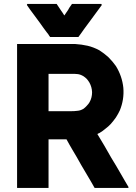

<svg xmlns="http://www.w3.org/2000/svg" viewBox="-20 -930 679 960"><path d="M301.8 -852.5Q304.7 -857.4 307.6 -861.3Q310.5 -866.2 313.5 -870.1Q316.4 -875 320.3 -879.9Q323.2 -885.7 326.2 -890.6Q330.1 -895.5 333 -900.4Q335.9 -905.3 339.8 -910.2Q340.8 -910.2 342.8 -910.2Q343.8 -910.2 344.7 -910.2Q359.4 -910.2 374 -910.2Q388.7 -910.2 403.3 -910.2Q413.1 -910.2 422.9 -910.2Q433.6 -910.2 443.4 -910.2Q454.1 -910.2 464.8 -910.2Q475.6 -910.2 486.3 -910.2Q487.3 -908.2 489.3 -905.3Q486.3 -901.4 481.4 -894.5Q468.8 -877.9 457 -861.3Q445.3 -844.7 432.6 -828.1Q424.8 -816.4 416 -805.7Q408.2 -793.9 399.4 -783.2Q392.6 -773.4 385.7 -763.7Q378.9 -754.9 372.1 -745.1Q371.1 -745.1 369.1 -745.1Q368.2 -745.1 367.2 -745.1Q352.5 -745.1 336.9 -745.1Q322.3 -745.1 307.6 -745.1Q296.9 -745.1 287.1 -745.1Q276.4 -745.1 266.6 -745.1Q257.8 -745.1 249 -745.1Q240.2 -745.1 230.5 -745.1Q230.5 -746.1 229.5 -747.1Q228.5 -748 227.5 -749Q224.6 -753.9 220.7 -759.8Q216.8 -764.6 212.9 -769.5Q204.1 -781.2 196.3 -792Q187.5 -803.7 179.7 -815.4Q171.9 -826.2 163.1 -837.9Q155.3 -848.6 146.5 -860.4Q138.7 -871.1 129.9 -882.8Q122.1 -893.6 114.3 -905.3Q114.3 -906.2 115.2 -907.2Q116.2 -909.2 116.2 -910.2Q120.1 -910.2 123 -910.2Q127 -910.2 129.9 -910.2Q144.5 -910.2 159.2 -910.2Q173.8 -910.2 188.5 -910.2Q198.2 -910.2 208 -910.2Q217.8 -910.2 228.5 -910.2Q237.3 -910.2 246.1 -910.2Q254.9 -910.2 263.7 -910.2Q263.7 -909.2 264.6 -908.2Q265.6 -906.2 266.6 -905.3Q271.5 -898.4 276.4 -890.6Q281.2 -883.8 286.1 -876Q290 -871.1 293 -866.2Q296.9 -861.3 299.8 -855.5Q300.8 -855.5 300.8 -854.5Q301.8 -853.5 301.8 -852.5ZM466.8 -259.8Q484.4 -230.5 502 -201.2Q519.5 -170.9 536.1 -141.6Q548.8 -120.1 561.5 -99.6Q573.2 -78.1 585.9 -57.6Q594.7 -42 604.5 -25.4Q614.3 -9.8 623 5.9Q622.1 7.8 621.1 9.8Q616.2 9.8 608.4 9.8Q590.8 9.8 574.2 9.8Q557.6 9.8 540 9.8Q528.3 9.8 516.6 9.8Q505.9 9.8 494.1 9.8Q483.4 9.8 473.6 9.8Q462.9 9.8 453.1 9.8Q452.1 8.8 452.1 7.8Q451.2 5.9 450.2 4.9Q445.3 -3.9 440.4 -12.7Q435.5 -21.5 430.7 -29.3Q418.9 -48.8 408.2 -67.4Q397.5 -86.9 385.7 -105.5Q375 -124 364.3 -143.6Q353.5 -162.1 341.8 -181.6Q335 -194.3 327.1 -207Q319.3 -219.7 312.5 -233.4Q301.8 -233.4 291 -233.4Q280.3 -233.4 270.5 -233.4Q261.7 -233.4 253.9 -233.4Q246.1 -233.4 237.3 -233.4Q233.4 -233.4 230.5 -233.4Q226.6 -233.4 222.7 -233.4Q222.7 -208 222.7 -182.6Q222.7 -157.2 222.7 -132.8Q222.7 -113.3 222.7 -94.7Q222.7 -75.2 222.7 -56.6Q222.7 -40 222.7 -23.4Q222.7 -6.8 222.7 9.8Q220.7 9.8 217.8 9.8Q215.8 9.8 212.9 9.8Q197.3 9.8 181.6 9.8Q166 9.8 150.4 9.8Q139.6 9.8 128.9 9.8Q118.2 9.8 107.4 9.8Q96.7 9.8 85.9 9.8Q75.2 9.8 65.4 9.8Q65.4 7.8 65.4 4.9Q65.4 2.9 65.4 0Q65.4 -80.1 65.4 -159.2Q65.4 -238.3 65.4 -318.4Q65.4 -373 65.4 -427.7Q65.4 -482.4 65.4 -537.1Q65.4 -580.1 65.4 -623Q65.4 -667 65.4 -710Q67.4 -710 70.3 -710Q72.3 -710 75.2 -710Q106.4 -710 138.7 -710Q170.9 -710 202.1 -710Q224.6 -710 246.1 -710Q267.6 -710 290 -710Q291 -710 330.1 -710Q370.1 -710 355.5 -710Q387.7 -708 418 -701.2Q447.3 -694.3 476.6 -678.7Q501 -663.1 522.5 -643.6Q543 -623 559.6 -599.6Q590.8 -548.8 596.7 -491.2Q601.6 -432.6 579.1 -377.9Q570.3 -359.4 559.6 -342.8Q547.9 -326.2 534.2 -310.5Q521.5 -296.9 506.8 -286.1Q493.2 -274.4 476.6 -264.6Q474.6 -263.7 471.7 -262.7Q469.7 -260.7 466.8 -259.8ZM222.7 -374Q224.6 -374 227.5 -374Q229.5 -374 231.4 -374Q235.4 -374 238.3 -374Q242.2 -374 246.1 -374Q256.8 -374 268.6 -374Q279.3 -374 290 -374Q301.8 -374 312.5 -374Q323.2 -374 335 -374Q352.5 -374 367.2 -376Q382.8 -377 398.4 -386.7Q407.2 -393.6 414.1 -401.4Q421.9 -409.2 427.7 -418.9Q440.4 -441.4 440.4 -468.8Q439.5 -495.1 426.8 -517.6Q420.9 -527.3 414.1 -535.2Q406.2 -543 397.5 -548.8Q380.9 -558.6 367.2 -559.6Q353.5 -560.5 355.5 -560.5Q355.5 -560.5 355.5 -560.5Q355.5 -560.5 355.5 -560.5Q346.7 -560.5 337.9 -560.5Q329.1 -560.5 320.3 -560.5Q308.6 -560.5 296.9 -560.5Q285.2 -560.5 272.5 -560.5Q260.7 -560.5 248 -560.5Q235.4 -560.5 222.7 -560.5Q222.7 -551.8 222.7 -542Q222.7 -532.2 222.7 -522.5Q222.7 -506.8 222.7 -490.2Q222.7 -474.6 222.7 -458Q222.7 -442.4 222.7 -425.8Q222.7 -410.2 222.7 -393.6Q222.7 -388.7 222.7 -382.8Q222.7 -377.9 222.7 -374Z"/></svg>

Font: LeFont
Style: Bold
Weight: 800
Designer: Leryon MEDIA
Version: Version 1.0